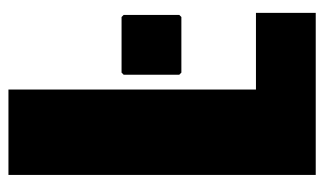

<svg xmlns="http://www.w3.org/2000/svg" viewBox="-175 -585 760 450"><g transform="rotate(-90 205.0 -360.0)"><path d="M259.8 -314.9 254.9 -319.8V-450.2L259.8 -455.1H390.1L395 -450.2V-319.8L390.1 -314.9ZM20 -720.2H220.2V-140.1H399.9V0H20Z"/></g></svg>

Font: Mikodacs
Style: Regular
Weight: 400
Designer: gluk (gluksza@wp.pl)
Foundry: gluk (gluksza@wp.pl)
Version: Version 0.28